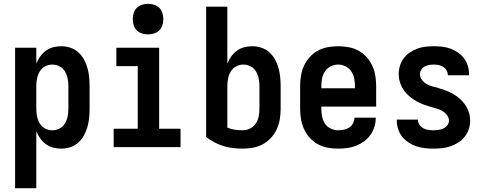

<svg xmlns="http://www.w3.org/2000/svg" viewBox="-20 -770 2540 1005"><path d="M59 215V-520H170V-437Q178 -457 190.5 -474.5Q203 -492 220 -504.5Q237 -517 258 -522.5Q279 -528 300 -528Q324 -528 347.5 -520.5Q371 -513 389 -497Q407 -481 419 -459.5Q431 -438 437.5 -415Q444 -392 446.5 -368Q449 -344 449 -320V-200Q449 -176 446.5 -152Q444 -128 437.5 -105Q431 -82 419 -60.5Q407 -39 389 -23Q371 -7 347.5 0.5Q324 8 300 8Q279 8 258 2.5Q237 -3 220 -15.5Q203 -28 190.5 -45.5Q178 -63 170 -83V215ZM254 -88Q274 -88 292 -97.5Q310 -107 320 -124Q330 -141 334 -160.5Q338 -180 338 -200V-320Q338 -340 334 -359.5Q330 -379 320 -396Q310 -413 292 -422.5Q274 -432 254 -432Q234 -432 216 -422.5Q198 -413 188 -396Q178 -379 174 -359.5Q170 -340 170 -320V-200Q170 -180 174 -160.5Q178 -141 188 -124Q198 -107 216 -97.5Q234 -88 254 -88Z M575 0V-96H701V-424H589V-520H813V-96H925V0ZM755 -590Q739 -590 723 -595Q707 -600 696 -611Q685 -622 680 -638Q675 -654 675 -670Q675 -686 680 -702Q685 -718 696 -729Q707 -740 723 -745Q739 -750 755 -750Q771 -750 787 -745Q803 -740 814 -729Q825 -718 830 -702Q835 -686 835 -670Q835 -654 830 -638Q825 -622 814 -611Q803 -600 787 -595Q771 -590 755 -590Z M1250 8Q1224 8 1198.5 5Q1173 2 1149 -5.5Q1125 -13 1102 -25Q1079 -37 1059 -53V-735H1170V-437Q1178 -457 1190.5 -474.5Q1203 -492 1220 -504.5Q1237 -517 1258 -522.5Q1279 -528 1300 -528Q1324 -528 1347.5 -520.5Q1371 -513 1389 -497Q1407 -481 1419 -459.5Q1431 -438 1437.5 -415Q1444 -392 1446.5 -368Q1449 -344 1449 -320V-200Q1449 -173 1444.5 -145.5Q1440 -118 1428.5 -93.5Q1417 -69 1398.5 -48.5Q1380 -28 1356 -15Q1332 -2 1304.5 3Q1277 8 1250 8ZM1250 -88Q1270 -88 1288.5 -97Q1307 -106 1318.5 -123Q1330 -140 1334 -160Q1338 -180 1338 -200V-320Q1338 -340 1334 -359.5Q1330 -379 1320 -396Q1310 -413 1292 -422.5Q1274 -432 1254 -432Q1234 -432 1216 -422.5Q1198 -413 1188 -396Q1178 -379 1174 -359.5Q1170 -340 1170 -320V-102Q1189 -94 1209.5 -91Q1230 -88 1250 -88Z M1750 8Q1722 8 1695 3Q1668 -2 1644 -15Q1620 -28 1601.5 -48.5Q1583 -69 1571.5 -94Q1560 -119 1555.5 -146Q1551 -173 1551 -200V-320Q1551 -347 1555.5 -374.5Q1560 -402 1571.5 -426.5Q1583 -451 1601.5 -471.5Q1620 -492 1644 -505Q1668 -518 1695.5 -523Q1723 -528 1750 -528Q1777 -528 1804.5 -523Q1832 -518 1856 -505Q1880 -492 1898.5 -471.5Q1917 -451 1928.5 -426.5Q1940 -402 1944.5 -374.5Q1949 -347 1949 -320V-212H1662V-200Q1662 -180 1666 -160Q1670 -140 1681 -123Q1692 -106 1711 -97Q1730 -88 1750 -88Q1765 -88 1780 -91Q1795 -94 1808 -102.5Q1821 -111 1828 -125Q1835 -139 1836 -154H1947Q1947 -130 1940 -107Q1933 -84 1919 -64Q1905 -44 1885.5 -30Q1866 -16 1843.5 -7Q1821 2 1797.5 5Q1774 8 1750 8ZM1662 -308H1838V-320Q1838 -340 1834 -360Q1830 -380 1818.5 -397Q1807 -414 1788.5 -423Q1770 -432 1750 -432Q1730 -432 1711.5 -423Q1693 -414 1681.5 -397Q1670 -380 1666 -360Q1662 -340 1662 -320Z M2249 8Q2226 8 2203.5 5.5Q2181 3 2160 -4Q2139 -11 2119.5 -23.5Q2100 -36 2086 -53.5Q2072 -71 2064.5 -93Q2057 -115 2057 -137V-144H2168V-142Q2168 -128 2176 -116.5Q2184 -105 2196 -98.5Q2208 -92 2221.5 -90Q2235 -88 2249 -88Q2262 -88 2275.5 -90Q2289 -92 2301 -97.5Q2313 -103 2321.5 -114Q2330 -125 2330 -138Q2330 -155 2319.5 -168Q2309 -181 2295 -189.5Q2281 -198 2265.5 -202Q2250 -206 2234.5 -210.5Q2219 -215 2203.5 -220.5Q2188 -226 2173.5 -233Q2159 -240 2145.5 -249Q2132 -258 2120 -268.5Q2108 -279 2098 -292Q2088 -305 2081 -320Q2074 -335 2070.5 -350.5Q2067 -366 2067 -382Q2067 -405 2073.5 -426Q2080 -447 2093.5 -465Q2107 -483 2125.5 -495.5Q2144 -508 2164.5 -515.5Q2185 -523 2207 -525.5Q2229 -528 2251 -528Q2273 -528 2295 -525.5Q2317 -523 2337.5 -515.5Q2358 -508 2376.5 -495.5Q2395 -483 2408.5 -465Q2422 -447 2428.5 -426Q2435 -405 2435 -383V-376H2324V-378Q2324 -391 2317 -402.5Q2310 -414 2299.5 -420.5Q2289 -427 2276.5 -429.5Q2264 -432 2251 -432Q2239 -432 2226.5 -430Q2214 -428 2203 -422Q2192 -416 2185 -405Q2178 -394 2178 -382Q2178 -366 2188 -352.5Q2198 -339 2212 -330.5Q2226 -322 2242 -318Q2258 -314 2273.5 -309.5Q2289 -305 2304.5 -299.5Q2320 -294 2334.5 -287Q2349 -280 2362.5 -271.5Q2376 -263 2388 -252Q2400 -241 2410 -228Q2420 -215 2427 -200.5Q2434 -186 2437.5 -170Q2441 -154 2441 -138Q2441 -115 2433.5 -93.5Q2426 -72 2412 -54Q2398 -36 2379 -24Q2360 -12 2338.5 -4.5Q2317 3 2294.5 5.5Q2272 8 2249 8Z"/></svg>

Font: Iosevka Custom
Style: Bold
Weight: 700
Monospace: yes
Designer: Belleve Invis
Foundry: Belleve Invis
Version: Version 30.3.3; ttfautohint (v1.8.3)